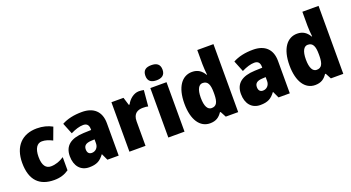

<svg xmlns="http://www.w3.org/2000/svg" viewBox="-52 -1392 3692 2017"><g transform="rotate(-20 1794.0 -383.0)"><path d="M295 10C363 10 415 -8 459 -39V-186C413 -155 362 -137 311 -137C256 -137 221 -178 221 -275C221 -369 256 -417 309 -417C348 -417 383 -405 425 -384L476 -521C427 -548 371 -563 305 -563C141 -563 38 -460 38 -274C38 -77 134 10 295 10Z M810 -563C719 -563 644 -546 584 -513L634 -389C686 -415 735 -430 775 -430C814 -430 837 -410 837 -362V-352L752 -349C609 -343 532 -287 532 -169C532 -59 591 10 686 10C770 10 811 -15 854 -73H857L891 0H1017V-363C1017 -494 939 -563 810 -563ZM799 -245 837 -247V-202C837 -155 804 -123 763 -123C733 -123 714 -141 714 -179C714 -220 738 -242 799 -245Z M1447 -563C1387 -563 1334 -516 1308 -465H1299L1272 -553H1137V0H1317V-274C1317 -364 1372 -385 1426 -385C1455 -385 1472 -383 1485 -379L1501 -557C1486 -560 1465 -563 1447 -563Z M1663 -776C1605 -776 1567 -755 1567 -691C1567 -629 1606 -607 1663 -607C1718 -607 1759 -629 1759 -691C1759 -755 1719 -776 1663 -776ZM1753 -553H1572V0H1753Z M2037 10C2105 10 2142 -19 2172 -64H2180L2214 0H2353V-760H2172V-603C2172 -566 2176 -518 2180 -482H2175C2146 -532 2105 -563 2040 -563C1927 -563 1852 -461 1852 -277C1852 -93 1926 10 2037 10ZM2106 -135C2063 -135 2035 -179 2035 -276C2035 -370 2063 -415 2105 -415C2163 -415 2182 -370 2182 -282V-261C2181 -174 2161 -135 2106 -135Z M2723 -563C2632 -563 2557 -546 2497 -513L2547 -389C2599 -415 2648 -430 2688 -430C2727 -430 2750 -410 2750 -362V-352L2665 -349C2522 -343 2445 -287 2445 -169C2445 -59 2504 10 2599 10C2683 10 2724 -15 2767 -73H2770L2804 0H2930V-363C2930 -494 2852 -563 2723 -563ZM2712 -245 2750 -247V-202C2750 -155 2717 -123 2676 -123C2646 -123 2627 -141 2627 -179C2627 -220 2651 -242 2712 -245Z M3212 10C3280 10 3317 -19 3347 -64H3355L3389 0H3528V-760H3347V-603C3347 -566 3351 -518 3355 -482H3350C3321 -532 3280 -563 3215 -563C3102 -563 3027 -461 3027 -277C3027 -93 3101 10 3212 10ZM3281 -135C3238 -135 3210 -179 3210 -276C3210 -370 3238 -415 3280 -415C3338 -415 3357 -370 3357 -282V-261C3356 -174 3336 -135 3281 -135Z"/></g></svg>

Font: Noto Sans Kannada SemiCondensed Black
Style: Regular
Weight: 900
Width: 4
Designer: Jelle Bosma - Monotype Design Team
Foundry: Monotype Imaging Inc.
Version: Version 2.005